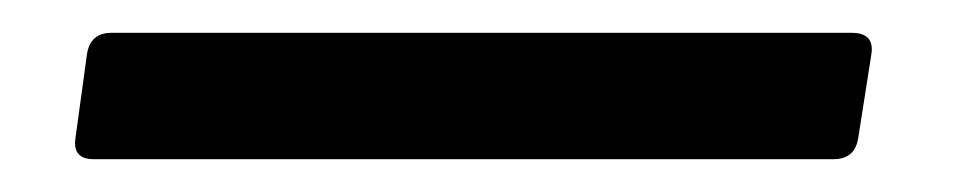

<svg xmlns="http://www.w3.org/2000/svg" viewBox="-20 3 594 117"><path d="M488 100H37Q24 100 26 87L33 36Q35 23 48 23H499Q513 23 511 36L503 87Q501 100 488 100Z"/></svg>

Font: Sanchez
Style: Italic
Weight: 400
Designer: Daniel Hernández
Foundry: LatinoType
Version: Version 1.001